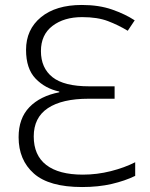

<svg xmlns="http://www.w3.org/2000/svg" viewBox="-20 -744 605 774"><path d="M310 -724Q379 -724 432 -705.5Q485 -687 523 -662L495 -620Q457 -643 415 -659Q373 -675 311 -675Q238 -675 191.5 -639.5Q145 -604 145 -538Q145 -470 191.5 -433Q238 -396 340 -396H442V-346H337Q230 -346 173 -308Q116 -270 116 -194Q116 -118 166.5 -79Q217 -40 314 -40Q371 -40 426.5 -54Q482 -68 525 -90V-35Q484 -15 430.5 -2.5Q377 10 311 10Q178 10 116.5 -44.5Q55 -99 55 -191Q55 -267 98.5 -312Q142 -357 219 -372V-375Q162 -387 123.5 -427Q85 -467 85 -543Q85 -625 145 -674.5Q205 -724 310 -724Z"/></svg>

Font: RS Noto Sans Light
Style: Regular
Weight: 300
Designer: Monotype Design Team
Foundry: Monotype Imaging Inc.
Version: Version 3.10